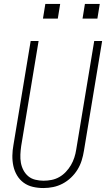

<svg xmlns="http://www.w3.org/2000/svg" viewBox="-20 -942 540 970"><path d="M199 8Q172 8 146 2Q120 -4 99.5 -19Q79 -34 66 -56Q53 -78 47.5 -103.5Q42 -129 42.5 -156Q43 -183 48 -210L135 -735H175L87 -204Q84 -183 83 -161.5Q82 -140 85.5 -120Q89 -100 98.5 -82Q108 -64 123 -51.5Q138 -39 158.5 -34Q179 -29 200 -29Q220 -29 240.5 -33Q261 -37 279.5 -47.5Q298 -58 313 -74Q328 -90 338.5 -108Q349 -126 355.5 -146Q362 -166 365 -186L456 -735H496L404 -180Q400 -155 392.5 -131Q385 -107 371.5 -85Q358 -63 338.5 -44.5Q319 -26 296 -14Q273 -2 248.5 3Q224 8 199 8ZM397 -848 409 -922H484L472 -848ZM197 -848 209 -922H284L272 -848Z"/></svg>

Font: Iosevka SS04 XLt Obl
Style: Regular
Weight: 200
Italic angle: -9°
Monospace: yes
Designer: Belleve Invis
Foundry: Belleve Invis
Version: Version 19.0.0; ttfautohint (v1.8.4)